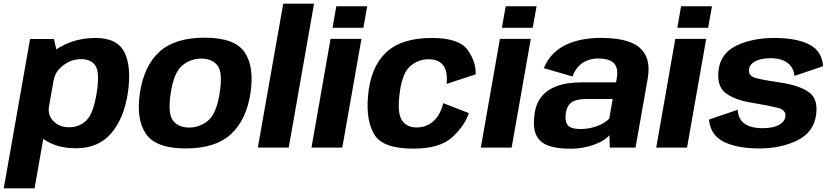

<svg xmlns="http://www.w3.org/2000/svg" viewBox="-70 -805 4538 1047"><path d="M-49.5 222H118.5L245.5 -499L224 -592.5H94ZM345 3.5Q465.5 3.5 535.5 -77Q605.5 -157.5 627 -297.5Q648 -438 609.5 -518Q571 -598 450.5 -598Q344.5 -598 257.8 -548.5Q171 -499 160.5 -439L222.5 -366.5Q230.5 -415.5 275.2 -449Q320 -482.5 372 -482.5Q428.5 -482.5 451.5 -445Q474.5 -407.5 457 -297Q439 -185 400.8 -148Q362.5 -111 306.5 -111Q254 -111 221.2 -144.5Q188.5 -178 197.5 -228L110.5 -154Q99 -94.5 169 -45.5Q239 3.5 345 3.5Z M943.5 4.5Q1105.5 4.5 1189.8 -73.8Q1274 -152 1296 -298.5Q1317.5 -443.5 1263 -521.5Q1208.5 -599.5 1046 -599.5Q883.5 -599.5 799.2 -522.5Q715 -445.5 693 -298.5Q671.5 -154 726 -74.8Q780.5 4.5 943.5 4.5ZM961.5 -109.5Q903.5 -109.5 873.8 -147Q844 -184.5 861 -298Q878.5 -410.5 924 -448Q969.5 -485.5 1027.5 -485.5Q1086 -485.5 1115.8 -448.2Q1145.5 -411 1128 -298Q1110.5 -185.5 1065 -147.5Q1019.5 -109.5 961.5 -109.5Z M1336 0H1504.5L1642.5 -785H1474.5Z M1628.5 0H1796.5L1901 -593H1732.5ZM1764 -771 1743.5 -653.5H1911.5L1932.5 -771Z M2183.5 5.5Q2330.5 5.5 2398.5 -58.8Q2466.5 -123 2486.5 -188.5L2347 -242.5Q2332 -179.5 2294 -144.8Q2256 -110 2202 -110Q2148.5 -110 2122.5 -147.8Q2096.5 -185.5 2108 -285Q2121 -404 2165.8 -443Q2210.5 -482 2267 -482Q2321 -482 2346.8 -449Q2372.5 -416 2365.5 -347.5L2524 -399.5Q2526 -470 2479 -534Q2432 -598 2285 -598Q2116.5 -598 2032.8 -516.5Q1949 -435 1936.5 -277Q1925.5 -146 1972 -70.2Q2018.5 5.5 2183.5 5.5Z M2552 0H2720L2824.5 -593H2656ZM2687.5 -771 2667 -653.5H2835L2856 -771Z M3039 6Q3078 6 3112.2 -0.5Q3146.5 -7 3174.5 -17.8Q3202.5 -28.5 3222.5 -41.5Q3242.5 -54.5 3253 -68L3255.5 0H3395.5L3461 -370Q3476 -453 3450.5 -503.2Q3425 -553.5 3363.5 -576Q3302 -598.5 3208 -598.5Q3156 -598.5 3108 -589.8Q3060 -581 3018.8 -562Q2977.5 -543 2946 -511.2Q2914.5 -479.5 2895.5 -433.5L3052 -388Q3065.5 -424.5 3087.5 -446Q3109.5 -467.5 3136.5 -476.8Q3163.5 -486 3192.5 -486Q3230 -486 3254.8 -475.8Q3279.5 -465.5 3289.8 -442Q3300 -418.5 3293.5 -378.5L3289.5 -356H3102Q3067 -356 3031.5 -351.2Q2996 -346.5 2964 -334.5Q2932 -322.5 2906.2 -301.8Q2880.5 -281 2864 -248.5Q2847.5 -216 2843.5 -170Q2836 -101.5 2856.8 -63.2Q2877.5 -25 2924 -9.5Q2970.5 6 3039 6ZM3094.5 -101.5Q3066.5 -101.5 3047.5 -108Q3028.5 -114.5 3020 -132Q3011.5 -149.5 3015 -182.5Q3018 -208.5 3027.2 -224.8Q3036.5 -241 3051.2 -249.8Q3066 -258.5 3085 -261.8Q3104 -265 3126 -265H3271L3252.5 -159Q3239.5 -144 3215.5 -130.8Q3191.5 -117.5 3160.2 -109.5Q3129 -101.5 3094.5 -101.5Z M3508.5 0H3676.5L3781 -593H3612.5ZM3644 -771 3623.5 -653.5H3791.5L3812.5 -771Z M4070 4.5Q4187.5 4.5 4277 -39Q4366.5 -82.5 4380 -177Q4393 -266 4340 -303.2Q4287 -340.5 4178.5 -356Q4100.5 -367 4054.8 -378.5Q4009 -390 4014.5 -426.5Q4018 -454.5 4048.5 -471Q4079 -487.5 4133.5 -487.5Q4191.5 -487.5 4225 -461.8Q4258.5 -436 4262 -391L4418.5 -444Q4412 -528 4342 -563Q4272 -598 4152.5 -598Q4033 -598 3947.2 -556.8Q3861.5 -515.5 3849 -427Q3836 -336.5 3887.5 -297.2Q3939 -258 4040.5 -243Q4123 -229 4170.8 -217.2Q4218.5 -205.5 4212.5 -168Q4208.5 -140 4176.2 -123Q4144 -106 4088 -106Q4024.5 -106 3990 -130.8Q3955.5 -155.5 3953 -206.5L3796 -153Q3805 -66 3878.8 -30.8Q3952.5 4.5 4070 4.5Z"/></svg>

Font: Anybody
Style: Bold Italic
Weight: 700
Italic angle: -10°
Designer: Tyler Finck
Foundry: Etcetera Type Company
Version: Version 1.113;gftools[0.9.25]